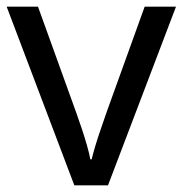

<svg xmlns="http://www.w3.org/2000/svg" viewBox="-20 -556 548 576"><path d="M203 0 0 -536H94L208 -220Q216 -198 225 -171Q234 -144 241 -119.5Q248 -95 251 -78H255Q259 -95 266.5 -120Q274 -145 283.5 -172Q293 -199 300 -220L414 -536H508L304 0Z"/></svg>

Font: lbangla15
Style: Book
Weight: 400
Designer: Jelle Bosma - Monotype Design Team
Foundry: Monotype Imaging Inc.
Version: Version 2.003